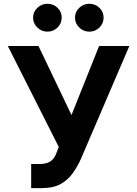

<svg xmlns="http://www.w3.org/2000/svg" viewBox="-20 -966 711 996"><path d="M141.7 9.9V-115.1H181.1Q210.6 -115.1 228.7 -122.3Q246.8 -129.6 257.6 -144Q268.5 -158.4 275.9 -180L284.8 -203.8L20.6 -727.3H179.7L350.9 -369.3L494 -727.3H650.9L400.2 -142.8Q382.1 -102.3 357.4 -67.5Q332.7 -32.7 294.4 -11.4Q256 9.9 196.4 9.9ZM226.2 -801.8Q195.7 -801.8 173.7 -823.3Q151.6 -844.8 151.6 -874.3Q151.6 -904.5 173.7 -925.4Q195.7 -946.4 226.2 -946.4Q257.1 -946.4 278.6 -925.4Q300.1 -904.5 300.1 -874.3Q300.1 -844.8 278.6 -823.3Q257.1 -801.8 226.2 -801.8ZM443.5 -801.8Q413 -801.8 391 -823.3Q369 -844.8 369 -874.3Q369 -904.5 391 -925.4Q413 -946.4 443.5 -946.4Q474.4 -946.4 495.9 -925.4Q517.4 -904.5 517.4 -874.3Q517.4 -844.8 495.9 -823.3Q474.4 -801.8 443.5 -801.8Z"/></svg>

Font: InterMG
Style: Bold
Weight: 700
Designer: Rasmus Andersson
Foundry: rsms
Version: Version 3.019;December 26, 2023;FontCreator 15.0.0.2955 64-b